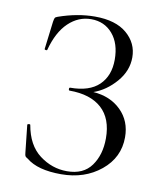

<svg xmlns="http://www.w3.org/2000/svg" viewBox="-76 -698 654 772"><g transform="rotate(10 251.5 -312.0)"><path d="M296 -336Q366 -331 409.5 -288Q453 -245 453 -179Q453 -96 387 -42Q321 12 225 12Q129 12 83 -26Q74 -31 72 -34.5Q70 -38 69 -49L57 -160Q57 -163 62.5 -164Q68 -165 69 -162Q83 -81 134 -42.5Q185 -4 246 -4Q313 -4 345.5 -49Q378 -94 378 -161Q378 -242 332 -283.5Q286 -325 201 -325Q197 -325 197 -331Q197 -337 201 -337Q279 -337 318.5 -375Q358 -413 358 -479Q358 -545 324.5 -584Q291 -623 237 -623Q185 -623 144.5 -584.5Q104 -546 84 -471Q83 -468 78 -469Q73 -470 73 -472L87 -586Q89 -598 91 -602Q93 -606 102 -609Q179 -636 250 -636Q335 -636 380.5 -597Q426 -558 426 -500Q426 -445 386.5 -399.5Q347 -354 296 -336Z"/></g></svg>

Font: Cormorant SC
Style: Regular
Weight: 400
Designer: Christian Thalmann (Catharsis Fonts)
Version: Version 1.000;PS 002.000;hotconv 1.0.88;makeotf.lib2.5.64775